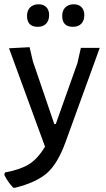

<svg xmlns="http://www.w3.org/2000/svg" viewBox="-36 -684 492 895"><path d="M144 -664Q167 -664 180 -650.5Q193 -637 193 -614Q193 -588 179 -573.5Q165 -559 140 -559Q90 -559 90 -610Q90 -635 104.5 -649.5Q119 -664 144 -664ZM308 -664Q331 -664 344 -650.5Q357 -637 357 -614Q357 -588 343 -573.5Q329 -559 304 -559Q254 -559 254 -610Q254 -635 268.5 -649.5Q283 -664 308 -664ZM102 -464 117 -399 217 -106H224L325 -390L341 -461H429L270 -23Q234 77 184.5 121.5Q135 166 35 191H26Q2 167 -16 131L-13 120Q58 107 98.5 82Q139 57 174 0L6 -459Z"/></svg>

Font: Alegreya Sans Medium
Style: Regular
Weight: 500
Designer: Juan Pablo del Peral
Foundry: Huerta Tipografica
Version: Version 2.007